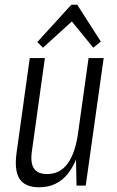

<svg xmlns="http://www.w3.org/2000/svg" viewBox="-20 -786 494 813"><path d="M115 -145Q108 -97 123.5 -73Q139 -49 180 -49Q234 -49 266.5 -93.5Q299 -138 311 -225L340 -290L332 -231Q316 -113 269.5 -53Q223 7 146 7Q86 7 63 -28.5Q40 -64 50 -138L106 -540H170ZM343 0H304L301 -154L355 -540H419ZM138 -608 282 -766H307L407 -610L375 -584L277 -704H294L162 -584Z"/></svg>

Font: Pathway Extreme Condensed ExtraLight
Style: Italic
Weight: 250
Width: 3
Italic angle: -8°
Version: Version 1.001;gftools[0.9.26]